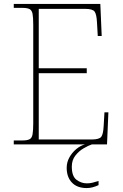

<svg xmlns="http://www.w3.org/2000/svg" viewBox="-20 -734 625 976"><path d="M50 0V-20H93Q118 -20 130 -26Q142 -32 145.5 -51Q149 -70 149 -108V-606Q149 -645 145.5 -663.5Q142 -682 130 -688Q118 -694 93 -694H50V-714H490L497 -551H477L473 -620Q471 -661 461 -675Q451 -689 412 -689H177V-387H421V-362H177V-25H446Q485 -25 495 -39Q505 -53 507 -94L511 -163H531L524 0ZM421 222Q372 222 345.5 194Q319 166 319 119Q319 91 332.5 66.5Q346 42 367.5 24Q389 6 412 0H447Q429 6 405 20Q381 34 363 57Q345 80 345 113Q345 162 369 180Q393 198 421 198Q437 198 449 195Q461 192 481 186V207Q466 214 451 218Q436 222 421 222Z"/></svg>

Font: Noto Serif Tamil Thin
Style: Regular
Weight: 100
Designer: Indian Type Foundry, Tom Grace, and the Monotype Design Team
Foundry: Monotype Imaging Inc.
Version: Version 2.004; ttfautohint (v1.8.4.7-5d5b)